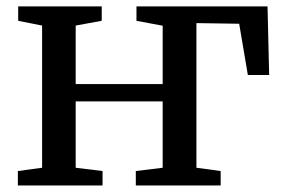

<svg xmlns="http://www.w3.org/2000/svg" viewBox="-20 -566 872 586"><path d="M34.5 0V-44L108.5 -54V-488L35.5 -502.5V-546.5H290.5V-502.5L211 -488V-309.5H476.5V-487.5L396.5 -502.5V-546.5H796.5L801.5 -337H736.5L710 -493.5L579.5 -495.5V-54L653.5 -44V0H394.5V-44L476.5 -54V-256.5H211V-54L293 -44V0Z"/></svg>

Font: Merriweather Text
Style: Regular
Weight: 400
Designer: Eben Sorkin
Foundry: Eben Sorkin
Version: Version 2.100; ttfautohint (v1.7.19-72a1) -l 8 -r 50 -G 200 